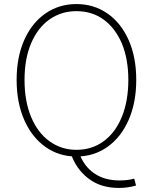

<svg xmlns="http://www.w3.org/2000/svg" viewBox="-20 -759 754 947"><path d="M62 -365Q62 -477 99.5 -561.5Q137 -646 204 -692.5Q271 -739 357 -739Q443 -739 510 -692.5Q577 -646 614.5 -561.5Q652 -477 652 -365Q652 -253 614.5 -167.5Q577 -82 510 -34.5Q443 13 357 13Q271 13 204 -34.5Q137 -82 99.5 -167.5Q62 -253 62 -365ZM492 -63Q550 -106 581.5 -184Q613 -262 613 -365Q613 -467 581 -545Q548 -621 491 -662.5Q434 -704 357 -704Q282 -704 224 -663Q166 -622 133.5 -545.5Q101 -469 101 -365Q101 -260 133.5 -182Q166 -104 224.5 -62Q283 -20 357 -20Q434 -20 492 -63ZM330 0H372Q395 62 445.5 96.5Q496 131 570 131Q611 131 642 122L651 156Q610 168 566 168Q476 168 415.5 121Q355 74 330 0Z"/></svg>

Font: Merged Yaku Han JP Thin
Style: Regular
Weight: 250
Designer: Ryoko NISHIZUKA 西塚涼子 (kana, bopomofo & ideographs); Paul D. Hunt (Latin, Greek & Cyrillic); Sandoll Communications 산돌커뮤니
Foundry: Adobe
Version: Version 2.004